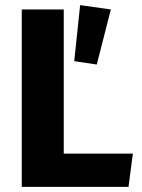

<svg xmlns="http://www.w3.org/2000/svg" viewBox="-20 -730 553 750"><path d="M229 -130H499L482 0H65V-693H229ZM413 -693 293 -710 270 -491 358 -478Z"/></svg>

Font: Statis Sans
Style: Bold
Weight: 700
Designer: bBox Type GmbH
Foundry: bBox Type GmbH
Version: Version 1.000